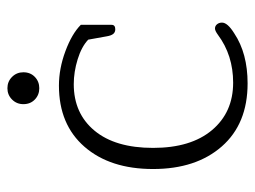

<svg xmlns="http://www.w3.org/2000/svg" viewBox="-105 -572 688 518"><g transform="rotate(-90 239.0 -313.0)"><path d="M217 -594Q217 -612 229.5 -624.5Q242 -637 260 -637Q278 -637 290.5 -624.5Q303 -612 303 -594Q303 -575 290.5 -563Q278 -551 260 -551Q242 -551 229.5 -563Q217 -575 217 -594ZM42 -244Q42 -360 102 -429Q162 -498 267 -498Q313 -498 360 -480.5Q407 -463 431 -439V-356Q431 -346 419 -346Q411 -346 406.5 -351.5Q402 -357 400 -369L391 -419Q372 -437 338 -447.5Q304 -458 271 -458Q192 -458 145.5 -402Q99 -346 99 -244Q99 -142 147 -85Q195 -28 275 -28Q349 -28 404 -69Q415 -77 421 -77Q428 -77 432.5 -71.5Q437 -66 437 -58Q437 -43 408 -25Q354 11 273 11Q164 11 103 -58.5Q42 -128 42 -244Z"/></g></svg>

Font: Maitree Light
Style: Regular
Weight: 300
Designer: CadsonDemak Team
Foundry: CadsonDemak
Version: Version 1.001